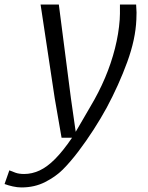

<svg xmlns="http://www.w3.org/2000/svg" viewBox="-118 -577 650 842"><path d="M-24 245Q-42 245 -62 240.5Q-82 236 -98 230L-77 170Q-65.5 175 -50 180.5Q-34.5 186 -12 186Q22.5 186 55.8 170.5Q89 155 123.8 120Q158.5 85 198 27H152L122 -146L60 -557H140L193 -146L214 1Q230 -27 246.2 -54.2Q262.5 -81.5 278 -109Q315.5 -171.5 342.8 -236Q370 -300.5 386.2 -364.8Q402.5 -429 407 -491Q408 -504.5 408 -517Q408 -529.5 408 -557H479Q480.5 -539 480.8 -522.2Q481 -505.5 480 -491Q476.5 -405 440 -305Q403.5 -205 350 -105Q325 -59 292.5 -8.5Q260 42 225 88Q190 134 157 167Q126.5 197.5 80.2 221.2Q34 245 -24 245Z"/></svg>

Font: Merriweather Sans Variable Regular
Style: Italic
Weight: 300
Italic angle: -8°
Designer: Eben Sorkin
Foundry: Eben Sorkin
Version: Version 2.001